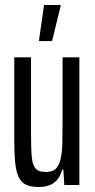

<svg xmlns="http://www.w3.org/2000/svg" viewBox="-20 -739 378 767"><path d="M134 8Q102 8 83 -1.5Q64 -11 54 -33Q44 -55 40.5 -90.5Q37 -126 37 -178V-510H104V-203Q104 -153 106 -122.5Q108 -92 115 -77Q122 -62 134 -57Q146 -52 165 -52Q189 -52 202 -64Q215 -76 221.5 -101.5Q228 -127 229 -165.5Q230 -204 230 -255V-510H297V0H237L233 -61H228Q223 -40 211.5 -24.5Q200 -9 181 -0.5Q162 8 134 8ZM136 -575V-580L156 -719H222V-714L188 -575Z"/></svg>

Font: Saira UltraCondensed Medium
Style: Regular
Weight: 500
Width: 1
Designer: Hector Gatti with collaboration of the Omnibus-Type team
Foundry: Omnibus-Type
Version: Version 1.101